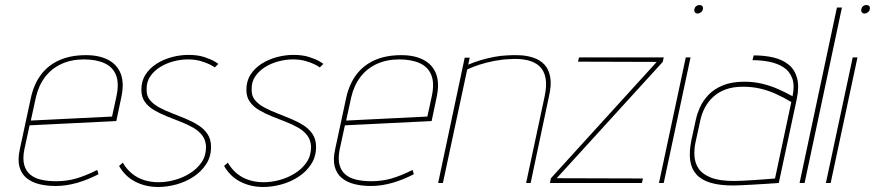

<svg xmlns="http://www.w3.org/2000/svg" viewBox="-20 -730 3491 766"><path d="M77 -133 98 -230 444 -247 464 -342Q476 -398 462 -435Q448 -472 412 -491Q376 -510 323 -510Q262 -510 217 -490Q172 -470 143.5 -432Q115 -394 103 -339L59 -134Q50 -93 57.5 -65Q65 -37 85.5 -20Q106 -3 136 4.5Q166 12 202 12Q244 12 287.5 -0.5Q331 -13 373 -35L368 -52Q320 -28 282.5 -17.5Q245 -7 204 -7Q171 -7 144.5 -13Q118 -19 100.5 -33.5Q83 -48 76.5 -72.5Q70 -97 77 -133ZM444 -343 427 -265 103 -249 123 -341Q134 -389 160 -423Q186 -457 225.5 -475Q265 -493 315 -493Q363 -493 396.5 -478Q430 -463 443 -430Q456 -397 444 -343Z M837 -461 851 -475Q851 -476 836 -485Q821 -494 794.5 -502.5Q768 -511 732 -511Q700 -511 667 -502.5Q634 -494 606 -476.5Q578 -459 561 -433Q544 -407 544 -372Q544 -343 558 -323.5Q572 -304 595 -290.5Q618 -277 645.5 -266Q673 -255 700 -244.5Q727 -234 750 -221Q773 -208 787 -189.5Q801 -171 802 -144Q802 -109 784.5 -83Q767 -57 738.5 -39Q710 -21 677 -12Q644 -3 612 -3Q582 -3 555 -11.5Q528 -20 506.5 -37.5Q485 -55 470 -81L455 -68Q479 -26 520 -5Q561 16 611 16Q646 16 683 6Q720 -4 751.5 -24.5Q783 -45 802.5 -75Q822 -105 822 -144Q822 -174 808 -195Q794 -216 771 -230.5Q748 -245 720.5 -256.5Q693 -268 665.5 -278.5Q638 -289 615 -301.5Q592 -314 578 -331Q564 -348 565 -373Q564 -403 579.5 -425.5Q595 -448 619.5 -463Q644 -478 673 -485.5Q702 -493 729 -493Q758 -493 780.5 -486.5Q803 -480 817.5 -472.5Q832 -465 837 -461Z M1256 -461 1270 -475Q1270 -476 1255 -485Q1240 -494 1213.5 -502.5Q1187 -511 1151 -511Q1119 -511 1086 -502.5Q1053 -494 1025 -476.5Q997 -459 980 -433Q963 -407 963 -372Q963 -343 977 -323.5Q991 -304 1014 -290.5Q1037 -277 1064.5 -266Q1092 -255 1119 -244.5Q1146 -234 1169 -221Q1192 -208 1206 -189.5Q1220 -171 1221 -144Q1221 -109 1203.5 -83Q1186 -57 1157.5 -39Q1129 -21 1096 -12Q1063 -3 1031 -3Q1001 -3 974 -11.5Q947 -20 925.5 -37.5Q904 -55 889 -81L874 -68Q898 -26 939 -5Q980 16 1030 16Q1065 16 1102 6Q1139 -4 1170.5 -24.5Q1202 -45 1221.5 -75Q1241 -105 1241 -144Q1241 -174 1227 -195Q1213 -216 1190 -230.5Q1167 -245 1139.5 -256.5Q1112 -268 1084.5 -278.5Q1057 -289 1034 -301.5Q1011 -314 997 -331Q983 -348 984 -373Q983 -403 998.5 -425.5Q1014 -448 1038.5 -463Q1063 -478 1092 -485.5Q1121 -493 1148 -493Q1177 -493 1199.5 -486.5Q1222 -480 1236.5 -472.5Q1251 -465 1256 -461Z M1335 -133 1356 -230 1702 -247 1722 -342Q1734 -398 1720 -435Q1706 -472 1670 -491Q1634 -510 1581 -510Q1520 -510 1475 -490Q1430 -470 1401.5 -432Q1373 -394 1361 -339L1317 -134Q1308 -93 1315.5 -65Q1323 -37 1343.5 -20Q1364 -3 1394 4.5Q1424 12 1460 12Q1502 12 1545.5 -0.5Q1589 -13 1631 -35L1626 -52Q1578 -28 1540.5 -17.5Q1503 -7 1462 -7Q1429 -7 1402.5 -13Q1376 -19 1358.5 -33.5Q1341 -48 1334.5 -72.5Q1328 -97 1335 -133ZM1702 -343 1685 -265 1361 -249 1381 -341Q1392 -389 1418 -423Q1444 -457 1483.5 -475Q1523 -493 1573 -493Q1621 -493 1654.5 -478Q1688 -463 1701 -430Q1714 -397 1702 -343Z M2153 -346 2079 0H2097L2170 -345Q2181 -392 2175 -423.5Q2169 -455 2151.5 -473Q2134 -491 2109 -499.5Q2084 -508 2056 -509.5Q2028 -511 2002 -509Q1978 -508 1951.5 -503Q1925 -498 1898 -490Q1871 -482 1848 -472L1854 -500H1834L1728 0H1747L1844 -453Q1865 -463 1893 -472Q1921 -481 1952 -487Q1983 -493 2012 -494Q2053 -497 2083.5 -490Q2114 -483 2132.5 -465.5Q2151 -448 2156.5 -418.5Q2162 -389 2153 -346Z M2628 -501H2290L2286 -484L2600 -483L2178 -19L2174 0H2541L2545 -18L2201 -19L2624 -483Z M2609 0H2628L2735 -501H2716ZM2770 -710Q2763 -710 2757.5 -705.5Q2752 -701 2750 -693Q2749 -686 2752.5 -681Q2756 -676 2763 -676Q2770 -676 2776.5 -681Q2783 -686 2784 -693Q2786 -701 2782 -705.5Q2778 -710 2770 -710Z M3142 -346Q3115 -361 3084.5 -374.5Q3054 -388 3020.5 -396Q2987 -404 2950 -404Q2899 -404 2864 -389.5Q2829 -375 2807 -352Q2785 -329 2773 -302.5Q2761 -276 2756 -252L2738 -169Q2729 -124 2733.5 -90.5Q2738 -57 2758 -34.5Q2778 -12 2814.5 -1Q2851 10 2905 10Q2916 10 2938 9Q2960 8 2986 6.5Q3012 5 3035.5 3.5Q3059 2 3073.5 1Q3088 0 3087 0L3159 -336Q3169 -385 3160 -418.5Q3151 -452 3126.5 -472Q3102 -492 3066.5 -500.5Q3031 -509 2987 -509L2982 -490Q3017 -490 3049.5 -483.5Q3082 -477 3106 -461.5Q3130 -446 3140.5 -418Q3151 -390 3142 -346ZM3137 -323 3072 -18Q3073 -18 3061 -17Q3049 -16 3029 -14.5Q3009 -13 2986 -11.5Q2963 -10 2942.5 -9Q2922 -8 2908 -8Q2849 -8 2815 -22Q2781 -36 2766.5 -58.5Q2752 -81 2750.5 -108.5Q2749 -136 2755 -163L2774 -250Q2780 -278 2793 -302Q2806 -326 2826.5 -344.5Q2847 -363 2876 -373.5Q2905 -384 2944 -384Q2981 -384 3013 -376.5Q3045 -369 3075 -355.5Q3105 -342 3137 -323Z M3170 0H3190L3339 -700H3319Z M3275 0H3294L3401 -501H3382ZM3436 -710Q3429 -710 3423.5 -705.5Q3418 -701 3416 -693Q3415 -686 3418.5 -681Q3422 -676 3429 -676Q3436 -676 3442.5 -681Q3449 -686 3450 -693Q3452 -701 3448 -705.5Q3444 -710 3436 -710Z"/></svg>

Font: Advent Pro Thin
Style: Italic
Weight: 250
Italic angle: -12°
Version: Version 3.000